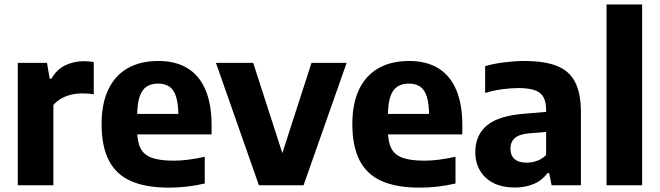

<svg xmlns="http://www.w3.org/2000/svg" viewBox="-20 -828 2949 858"><path d="M59.5 0V-547H190L202 -476.5H210Q233 -517 271 -535.8Q309 -554.5 354.5 -554.5Q367 -554.5 378.5 -553.5Q390 -552.5 399 -550.5V-406.5Q386.5 -409 372.2 -409.8Q358 -410.5 345 -410.5Q321.5 -410.5 297.5 -404.8Q273.5 -399 253 -387.2Q232.5 -375.5 218.5 -358.5V0Z M734.5 10.5Q631.5 10.5 565 -19Q498.5 -48.5 466.2 -111.5Q434 -174.5 434 -274Q434 -364.5 463.8 -427.5Q493.5 -490.5 550.2 -523Q607 -555.5 688 -555.5Q765.5 -555.5 818.5 -522.8Q871.5 -490 898.5 -426Q925.5 -362 925.5 -269V-227.5H525V-319H802.5L777 -309.5Q777 -363.5 767 -395.5Q757 -427.5 736.8 -441Q716.5 -454.5 686.5 -454.5Q656 -454.5 635.2 -441Q614.5 -427.5 603.8 -395.8Q593 -364 593 -310V-246Q593 -195.5 607.8 -165.8Q622.5 -136 658.2 -123Q694 -110 757 -110Q789 -110 824.2 -114.8Q859.5 -119.5 895 -127.5V-8Q851.5 2 812.2 6.2Q773 10.5 734.5 10.5Z M1137 0 945 -547H1111.5L1247.5 -126H1236L1372 -547H1529L1336.5 0Z M1855 10.5Q1752 10.5 1685.5 -19Q1619 -48.5 1586.8 -111.5Q1554.5 -174.5 1554.5 -274Q1554.5 -364.5 1584.2 -427.5Q1614 -490.5 1670.8 -523Q1727.5 -555.5 1808.5 -555.5Q1886 -555.5 1939 -522.8Q1992 -490 2019 -426Q2046 -362 2046 -269V-227.5H1645.5V-319H1923L1897.5 -309.5Q1897.5 -363.5 1887.5 -395.5Q1877.5 -427.5 1857.2 -441Q1837 -454.5 1807 -454.5Q1776.5 -454.5 1755.8 -441Q1735 -427.5 1724.2 -395.8Q1713.5 -364 1713.5 -310V-246Q1713.5 -195.5 1728.2 -165.8Q1743 -136 1778.8 -123Q1814.5 -110 1877.5 -110Q1909.5 -110 1944.8 -114.8Q1980 -119.5 2015.5 -127.5V-8Q1972 2 1932.8 6.2Q1893.5 10.5 1855 10.5Z M2281.5 10Q2197.5 10 2150.8 -33.8Q2104 -77.5 2104 -148Q2104 -225.5 2157.8 -269Q2211.5 -312.5 2331.5 -320.5L2446.5 -330L2463.5 -242L2347.5 -232.5Q2301.5 -229 2281.2 -211.5Q2261 -194 2261 -163.5Q2261 -133.5 2279.5 -117.2Q2298 -101 2333.5 -101Q2355.5 -101 2378.5 -108.8Q2401.5 -116.5 2420.5 -135.5V-335.5Q2420.5 -373 2408.2 -394.5Q2396 -416 2368.8 -425.2Q2341.5 -434.5 2296 -434.5Q2264.5 -434.5 2224.5 -429.2Q2184.5 -424 2148 -412.5V-532.5Q2188 -544 2235.8 -549.8Q2283.5 -555.5 2324.5 -555.5Q2411.5 -555.5 2467.2 -534Q2523 -512.5 2549.5 -462.2Q2576 -412 2576 -325.5V0H2445L2434 -54.5H2426.5Q2402 -21 2364 -5.5Q2326 10 2281.5 10Z M2690.5 0V-808H2849.5V0Z"/></svg>

Font: Encode Sans Condensed Thin
Style: Bold
Weight: 700
Version: Version 3.002